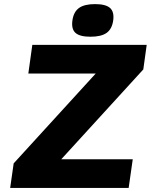

<svg xmlns="http://www.w3.org/2000/svg" viewBox="-20 -920 738 940"><path d="M279.8 -140.1H629.9L609.9 0H29.8L46.9 -120.1L448.7 -560.1H118.7L138.2 -700.2H698.2L681.6 -580.1ZM422.9 -740.2Q370.6 -740.2 349.6 -759Q328.6 -777.8 334.5 -819.8Q340.3 -861.8 366.7 -880.9Q393.1 -899.9 445.3 -899.9Q497.6 -899.9 518.8 -880.9Q540 -861.8 534.2 -819.8Q528.3 -777.8 502 -759Q475.6 -740.2 422.9 -740.2Z"/></svg>

Font: Fivo Sans Heavy
Style: Regular
Weight: 900
Designer: Alexander Slobzheninov
Foundry: Alexander Slobzheninov
Version: 1.0